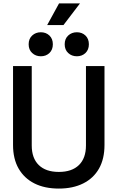

<svg xmlns="http://www.w3.org/2000/svg" viewBox="-20 -1085 685 1119"><path d="M56 -240V-700H165V-237Q165 -163 206 -123Q247 -83 323 -83Q399 -83 440 -123Q481 -163 481 -237V-700H589V-240Q589 -159 557 -102.5Q525 -46 465 -16Q405 14 323 14Q240 14 180.5 -16Q121 -46 88.5 -102.5Q56 -159 56 -240ZM357 -827Q357 -859 377.5 -878Q398 -897 428 -897Q458 -897 478 -878Q498 -859 498 -827Q498 -795 478 -776Q458 -757 428 -757Q398 -757 377.5 -776Q357 -795 357 -827ZM147 -827Q147 -859 167.5 -878Q188 -897 218 -897Q248 -897 268 -878Q288 -859 288 -827Q288 -795 268 -776Q248 -757 218 -757Q188 -757 167.5 -776Q147 -795 147 -827ZM255 -939 324 -1065H446L350 -939Z"/></svg>

Font: Space Grotesk Frontify Medium
Style: Regular
Weight: 500
Designer: Florian Karsten
Version: Version 2.000